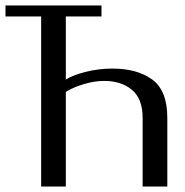

<svg xmlns="http://www.w3.org/2000/svg" viewBox="-21 -680 674 700"><path d="M129 -620H-1V-660H349V-620H219V-390Q244 -406 291.5 -418Q339 -430 389 -430Q479 -430 534 -390Q589 -350 589 -250V0H499V-250Q499 -320 460 -352.5Q421 -385 359 -385Q323 -385 283.5 -373Q244 -361 219 -345V0H129Z"/></svg>

Font: El Messiri
Style: Regular
Weight: 400
Designer: Mohamed Gaber
Foundry: Kief Type Foundry
Version: Version 2.006